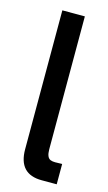

<svg xmlns="http://www.w3.org/2000/svg" viewBox="-93 -586 351 623"><g transform="rotate(15 82.5 -275.0)"><path d="M112.2 -103.3Q112.2 -75.6 126 -70.2Q132.4 -67.7 141.3 -67.7Q150.7 -67.7 162.5 -68.2H165V-65.7V-2.5V0H162.5H114.6Q36.6 0 36.6 -83.5V-547.9V-549.9H39H109.7H112.2V-547.9Z"/></g></svg>

Font: RIT Uroob
Style: 

Weight: 700
Designer: Hussain K H
Foundry: RIT
Version: 2.1.1